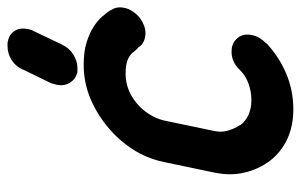

<svg xmlns="http://www.w3.org/2000/svg" viewBox="-168 -640 817 522"><g transform="rotate(-90 241.0 -378.5)"><path d="M315 -138Q335 -158 362 -158Q383 -158 395 -146Q413 -129 407 -102Q403 -82 384 -63H385Q347 -28 301.5 -9Q256 10 205 10Q160 10 124.5 -6.5Q89 -23 65 -54Q42 -85 33 -124Q24 -163 34 -208L62 -342Q72 -389 97.5 -428Q123 -467 159 -496Q194 -525 236.5 -542.5Q279 -560 326 -560Q362 -560 387.5 -552Q413 -544 430.5 -532.5Q448 -521 458.5 -508.5Q469 -496 475 -487H474Q486 -471 481 -449Q479 -438 471 -426Q463 -414 452 -406Q432 -392 412 -392Q401 -392 390.5 -396.5Q380 -401 374 -411Q371 -413 367.5 -417Q364 -421 362 -423Q357 -432 343 -439Q329 -446 302 -446Q258 -446 222 -416Q205 -402 192.5 -382.5Q180 -363 175 -342L147 -208Q142 -187 147 -169Q152 -151 163 -134H162Q186 -104 231 -104Q253 -104 275.5 -112Q298 -120 315 -138ZM314 -726 313 -725Q322 -745 339.5 -756Q357 -767 377 -767H383Q385 -767 386.5 -767Q388 -767 393 -765L392 -766Q411 -761 419.5 -746Q428 -731 423 -710Q422 -707 421.5 -703.5Q421 -700 417 -695L418 -696L381 -618V-619Q372 -599 354 -588Q336 -577 318 -577H311Q309 -577 307 -577Q305 -577 303 -578Q286 -583 277 -598.5Q268 -614 272 -633Q274 -639 274 -640L276 -648Z"/></g></svg>

Font: VDS
Style: Bold Italic
Weight: 700
Designer: artmaker
Foundry: artmaker
Version: Version 1.000 2009 initial release